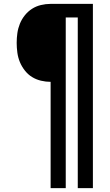

<svg xmlns="http://www.w3.org/2000/svg" viewBox="-20 -755 565 990"><path d="M241 215V-333Q216 -333 191 -339Q166 -345 145 -358Q124 -371 108 -391.5Q92 -412 82.5 -435Q73 -458 69.5 -483.5Q66 -509 66 -534Q66 -559 69.5 -584Q73 -609 82.5 -632.5Q92 -656 108 -676Q124 -696 145 -709.5Q166 -723 191 -729Q216 -735 241 -735H459V215H381V-665H319V215Z"/></svg>

Font: Iosevka Pride
Style: Regular
Weight: 400
Monospace: yes
Designer: Belleve Invis
Foundry: Belleve Invis
Version: Version 30.3.1; ttfautohint (v1.8.4)